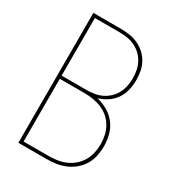

<svg xmlns="http://www.w3.org/2000/svg" viewBox="-178 -838 855 941"><g transform="rotate(30 250.0 -367.5)"><path d="M72 0V-735H230Q255 -735 279.5 -731Q304 -727 326.5 -716.5Q349 -706 367.5 -689Q386 -672 398 -650Q410 -628 414.5 -603.5Q419 -579 419 -554Q419 -526 412.5 -498Q406 -470 390 -446.5Q374 -423 350 -407Q326 -391 299 -383Q331 -375 359.5 -358.5Q388 -342 407.5 -316.5Q427 -291 435.5 -259.5Q444 -228 444 -195Q444 -168 438.5 -140.5Q433 -113 419 -89.5Q405 -66 384 -48Q363 -30 337.5 -19Q312 -8 285 -4Q258 0 230 0ZM91 -391H230Q253 -391 275 -394.5Q297 -398 317 -407.5Q337 -417 353.5 -432.5Q370 -448 380.5 -467.5Q391 -487 395.5 -509.5Q400 -532 400 -554Q400 -576 395.5 -598.5Q391 -621 380.5 -640.5Q370 -660 353.5 -675.5Q337 -691 317 -700.5Q297 -710 275 -713.5Q253 -717 230 -717H91ZM91 -18H230Q255 -18 280 -21.5Q305 -25 328 -35Q351 -45 370 -61.5Q389 -78 401.5 -99.5Q414 -121 419.5 -145.5Q425 -170 425 -195Q425 -220 419.5 -245Q414 -270 401.5 -291.5Q389 -313 370 -329.5Q351 -346 328 -355.5Q305 -365 280 -369Q255 -373 230 -373H91Z"/></g></svg>

Font: Iosevka Thin
Style: Regular
Weight: 100
Monospace: yes
Designer: Belleve Invis
Foundry: Belleve Invis
Version: Version 32.5.0; ttfautohint (v1.8.4)